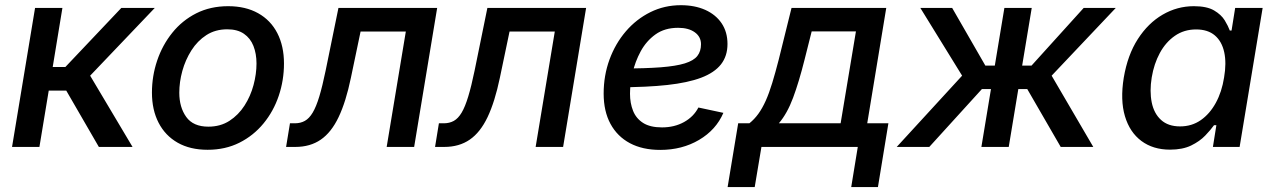

<svg xmlns="http://www.w3.org/2000/svg" viewBox="-20 -577 5006 754"><path d="M27.3 0 117.7 -545.9H225.1L187 -314H236.8L456.5 -545.9H587.9L334 -279.8L500.5 0H368.2L240.2 -221.2H171.4L134.8 0Z M795.4 11.2Q726.6 11.2 677.7 -16.6Q628.9 -44.4 602.8 -95Q576.7 -145.5 576.7 -213.4Q576.7 -278.3 597.2 -339.1Q617.7 -399.9 656.5 -448.2Q695.3 -496.6 750.7 -524.7Q806.2 -552.7 876 -552.7Q944.3 -552.7 993.7 -525.1Q1043 -497.6 1069.1 -446.8Q1095.2 -396 1095.2 -327.6Q1095.2 -261.7 1074.7 -200.9Q1054.2 -140.1 1014.9 -92.3Q975.6 -44.4 920.2 -16.6Q864.7 11.2 795.4 11.2ZM798.3 -79.6Q845.7 -79.6 881.1 -102.5Q916.5 -125.5 940.2 -162.4Q963.9 -199.2 975.6 -242.9Q987.3 -286.6 987.3 -327.6Q987.3 -366.2 975.3 -396.5Q963.4 -426.8 938 -444.3Q912.6 -461.9 872.6 -461.9Q825.7 -461.9 790.5 -439.2Q755.4 -416.5 731.7 -379.2Q708 -341.8 696 -298.3Q684.1 -254.9 684.1 -212.9Q684.1 -155.8 711.4 -117.7Q738.8 -79.6 798.3 -79.6Z M1103.5 0 1118.7 -92.8H1137.7Q1160.2 -92.8 1177.2 -102.3Q1194.3 -111.8 1208 -134.8Q1221.7 -157.7 1233.9 -198Q1246.1 -238.3 1258.8 -299.8L1309.1 -545.9H1696.8L1606.4 0H1498.5L1573.7 -453.1H1396L1357.9 -271Q1338.4 -177.2 1309.8 -117.2Q1281.2 -57.1 1239.7 -28.6Q1198.2 0 1139.6 0Z M1688.5 0 1703.6 -92.8H1722.7Q1745.1 -92.8 1762.2 -102.3Q1779.3 -111.8 1793 -134.8Q1806.6 -157.7 1818.8 -198Q1831.1 -238.3 1843.8 -299.8L1894 -545.9H2281.7L2191.4 0H2083.5L2158.7 -453.1H1981L1942.9 -271Q1923.3 -177.2 1894.8 -117.2Q1866.2 -57.1 1824.7 -28.6Q1783.2 0 1724.6 0Z M2572.8 11.7Q2503.4 11.7 2453.9 -14.6Q2404.3 -41 2377.4 -90.6Q2350.6 -140.1 2350.6 -209.5Q2350.6 -280.3 2373.5 -343Q2396.5 -405.8 2437.7 -453.9Q2479 -502 2534.2 -529.3Q2589.4 -556.6 2653.8 -556.6Q2708.5 -556.6 2749.8 -538.1Q2791 -519.5 2814 -485.4Q2836.9 -451.2 2836.9 -404.3Q2836.9 -356.9 2811.3 -324.2Q2785.6 -291.5 2733.2 -271.7Q2680.7 -252 2600.3 -243.2Q2520 -234.4 2411.1 -234.4L2424.3 -308.1Q2514.6 -308.1 2574.7 -312.7Q2634.8 -317.4 2669.4 -328.1Q2704.1 -338.9 2718.5 -357.2Q2732.9 -375.5 2732.9 -403.3Q2732.9 -432.6 2708.5 -450.2Q2684.1 -467.8 2643.1 -467.8Q2590.3 -467.8 2554.2 -441.9Q2518.1 -416 2496.1 -375.5Q2474.1 -335 2464.1 -290.5Q2454.1 -246.1 2454.1 -209Q2454.1 -171.9 2466.1 -141.8Q2478 -111.8 2505.6 -94.2Q2533.2 -76.7 2579.6 -76.7Q2628.4 -76.7 2666.3 -97.7Q2704.1 -118.7 2722.7 -154.8L2820.8 -133.8Q2792 -66.9 2725.3 -27.6Q2658.7 11.7 2572.8 11.7Z M2837.4 157.7 2878.9 -92.8H2922.9Q2942.4 -108.4 2958 -129.9Q2973.6 -151.4 2987.1 -181.4Q3000.5 -211.4 3012.7 -251.5Q3024.9 -291.5 3038.1 -342.8L3088.4 -545.9H3460.4L3385.7 -92.8H3468.8L3427.7 157.7H3322.8L3348.6 0H2970.2L2943.8 157.7ZM3038.6 -92.8H3281.2L3341.3 -453.6H3167.5L3139.6 -342.8Q3117.7 -255.4 3094.5 -193.1Q3071.3 -130.9 3038.6 -92.8Z M3501.5 0 3758.3 -279.8 3594.2 -545.9H3719.2L3849.6 -319.3H3886.7L3924.3 -545.9H4031.7L3994.1 -319.3H4030.8L4235.8 -545.9H4361.8L4109.9 -279.8L4273.4 0H4145.5L4014.2 -227.1H3979L3941.4 0H3834L3871.6 -227.1H3835.9L3629.4 0Z M4574.7 10.7Q4508.3 10.7 4462.4 -23.4Q4416.5 -57.6 4397.7 -120.8Q4378.9 -184.1 4393.1 -272Q4408.2 -361.3 4448.5 -423.8Q4488.8 -486.3 4545.9 -519.5Q4603 -552.7 4668.5 -552.7Q4719.2 -552.7 4747.6 -536.1Q4775.9 -519.5 4789.6 -497.1Q4803.2 -474.6 4809.6 -457H4816.4L4830.6 -545.9H4938.5L4848.1 0H4743.2L4756.8 -85.4H4747.6Q4734.9 -67.4 4713.1 -44.7Q4691.4 -22 4657.7 -5.6Q4624 10.7 4574.7 10.7ZM4614.3 -80.6Q4660.2 -80.6 4695.6 -105.2Q4731 -129.9 4754.6 -173.1Q4778.3 -216.3 4787.1 -272.9Q4796.9 -329.6 4787.6 -372.1Q4778.3 -414.6 4750.7 -438Q4723.1 -461.4 4677.2 -461.4Q4629.9 -461.4 4593.8 -436.3Q4557.6 -411.1 4534.7 -368.7Q4511.7 -326.2 4502.9 -272.9Q4494.1 -218.8 4502.9 -175Q4511.7 -131.3 4539.6 -106Q4567.4 -80.6 4614.3 -80.6Z"/></svg>

Font: Inter Medium
Style: Italic
Weight: 500
Italic angle: -9.3988°
Designer: Rasmus Andersson
Foundry: rsms
Version: Version 4.001;git-66647c0bb